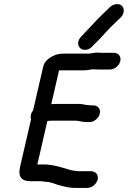

<svg xmlns="http://www.w3.org/2000/svg" viewBox="-20 -916 627 942"><path d="M404.1 -672C420.6 -674.8 430.4 -684.7 440.9 -697C466.6 -721.1 485.9 -743.5 510.8 -770C530.5 -791.5 555.2 -813 572.9 -831C591.6 -849.8 590.9 -876 577.5 -888C561.7 -902.1 534.1 -896 518.2 -880C498.7 -860.2 476.3 -840.2 454.8 -818C428.6 -788.8 402.4 -762.2 376.7 -735C348.9 -703.2 368.3 -665.9 404.1 -672ZM132.4 -331 78.4 -97C67.9 -51.5 82.7 -27 129.2 -27H182.2L195.8 -25C202.3 -24.3 209.1 -23.7 216.3 -23C220.3 -23 223.5 -22.3 225.8 -21C239.3 -19 252.5 -12.1 266.8 -8L291.5 -2C307.5 2.6 329.5 6 349.6 6H408.6C430.8 6 454.1 -13.5 459.2 -35.5C464.3 -57.6 449.8 -76 427.5 -76H368.5C356.6 -76 340.7 -78.7 328.7 -81C294.3 -90.1 266.4 -101.8 225.7 -107L204.2 -109H163.2L212.3 -322C213.8 -322.7 215.6 -323 217.6 -323C221.7 -323.7 227.1 -324 233.8 -324H350.8C367.2 -324 377.4 -318 394.4 -318C400.3 -317.3 405.9 -317 411.2 -317H419.2C441.4 -317 464.7 -336.5 469.8 -358.5C474.9 -380.6 460.3 -399 438.1 -399H430.1C425.4 -399 420.9 -399.3 416.3 -400C401 -400 385.6 -406 369.7 -406H252.7C245.4 -406 238.3 -405.7 231.5 -405L269.8 -571H393.8C408.2 -571 421.3 -574.5 434 -576H439C444.2 -575.3 450.7 -575 458.7 -575H519.7C542 -575 565.2 -594.5 570.3 -616.5C575.4 -638.6 560.9 -657 538.7 -657H477.7C471.7 -657 467.4 -657.3 464.9 -658C447.5 -659.6 429.8 -653 412.8 -653H295.8C269.6 -653 258.1 -650.5 235.5 -639C211.3 -626.3 196.7 -609.3 191.7 -588L142.3 -374C129.8 -358.7 128.9 -344.2 132.4 -331Z"/></svg>

Font: HoneyBee
Style: BdIt
Weight: 700
Foundry: Cannot Into Space Fonts
Version: Version 0.89